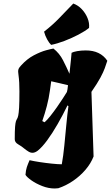

<svg xmlns="http://www.w3.org/2000/svg" viewBox="-20 -866 635 1100"><path d="M293.5 213.9Q257.8 213.9 222.2 200Q186.5 186 160.2 167.5Q133.8 148.9 126 135.7Q127.9 108.4 133.8 91.3Q139.6 74.2 149.4 51.8Q171.9 57.1 207 62.5Q242.2 67.9 277.3 71.5Q312.5 75.2 334 75.2Q342.8 27.3 348.6 -32.7Q354.5 -92.8 360.1 -152.3Q365.7 -211.9 372.1 -257.8L366.7 -262.2Q340.3 -207.5 310.3 -155.3Q280.3 -103 250.7 -62.7Q221.2 -22.5 195.8 -2.4Q180.7 8.8 167.5 9.3Q155.3 9.8 143.3 2.4Q131.3 -4.9 118.7 -15.1Q104 -27.8 84.2 -39.1Q64.5 -50.3 64.5 -68.4Q64.5 -117.2 66.4 -139.9Q68.4 -162.6 71.3 -171.1Q74.2 -179.7 77.9 -185.3Q81.5 -190.9 84.5 -204.1Q87.4 -217.3 89.4 -248.8Q91.3 -280.3 91.3 -342.3Q91.3 -369.6 90.1 -392.3Q88.9 -415 85.9 -437Q85 -443.8 84.5 -450.2Q84 -456.5 84 -457Q84 -465.3 86.9 -472.2Q89.8 -479 100.1 -490.2Q134.8 -528.8 174.1 -549.3Q213.4 -569.8 244.6 -578.1Q275.9 -586.4 286.1 -587.9Q320.8 -560.5 341.1 -520.8Q361.3 -481 377.9 -443.4Q383.3 -486.8 386 -519.3Q388.7 -551.8 390.1 -563.5Q398.9 -568.8 421.9 -573Q444.8 -577.1 471.7 -577.1Q554.7 -577.1 594.7 -518.1L594.2 -517.6H594.7Q588.4 -497.6 580.3 -475.3Q572.3 -453.1 555.2 -421.1Q538.1 -389.2 503.9 -339.8L516.1 30.3Q500.5 70.8 469.5 106.9Q438.5 143.1 398.2 170.4Q357.9 197.8 314 212.4Q304.7 213.9 293.5 213.9ZM235.4 -165.5Q250.5 -178.7 269 -202.1Q287.6 -225.6 306.2 -252Q324.7 -278.3 339.8 -301.8Q355 -325.2 363.3 -338.9Q366.2 -352.5 366.5 -353.3Q366.7 -354 366.9 -356.4Q367.2 -358.9 369.6 -377.9Q342.3 -385.3 318.6 -390.1Q294.9 -395 273.4 -400.4L266.1 -348.1Q259.8 -302.2 248.5 -259Q237.3 -215.8 222.2 -172.4ZM272.9 -608.9Q262.2 -618.7 250.5 -639.6Q238.8 -660.6 232.4 -684.6Q282.2 -723.6 318.1 -761Q354 -798.3 399.9 -845.7Q427.2 -835.9 448.5 -813.5Q469.7 -791 481.4 -762.7Q493.2 -734.4 490.2 -706.1Q467.3 -687.5 429.2 -667.5Q391.1 -647.5 349.4 -631.6Q307.6 -615.7 272.9 -608.9Z"/></svg>

Font: Fruktur
Style: Italic
Weight: 400
Italic angle: -8°
Designer: Viktoriya Grabowska, Eben Sorkin
Foundry: Viktoriya Grabowska
Version: Version 1.008; ttfautohint (v1.8.4.7-5d5b)